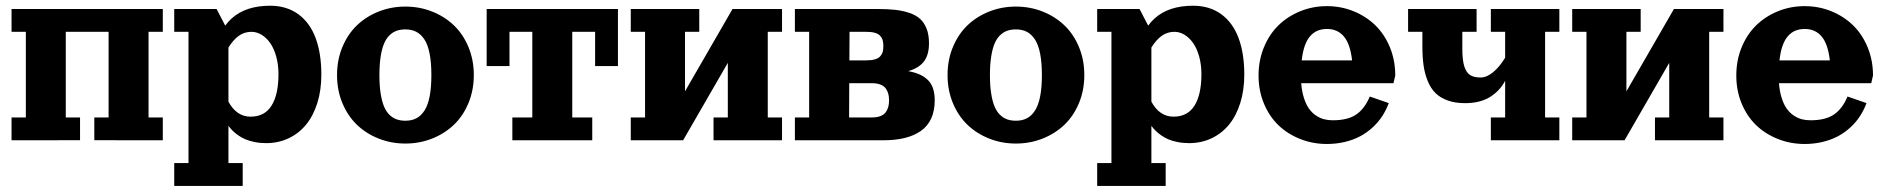

<svg xmlns="http://www.w3.org/2000/svg" viewBox="-20 -480 6454 657"><path d="M302.7 -0.2V-78.1H351.6V-371.1H205.1V-78.1H253.9V-0.2L19.5 0V-78.1H68.4V-371.1H19.5V-449.2H537.1V-371.1H488.3V-78.1H537.1V0Z M904.1 -460.4Q961.2 -460.4 1001 -431.2Q1040.8 -401.9 1060.2 -349.4Q1079.6 -296.9 1079.6 -224.4Q1079.6 -171.4 1065.8 -127.4Q1052 -83.5 1027.2 -53.3Q1002.4 -23.2 967.4 -6.7Q932.4 9.8 890.6 9.8Q869.6 9.8 851.1 6Q832.5 2.2 819.5 -3.4Q806.4 -9 794.7 -17.3Q783 -25.6 775.8 -33Q768.6 -40.3 761.7 -49.3V78.1H810.5V156.2H576.2V78.1H625V-371.1H576.2V-449.2H721.2L750.7 -392.3Q760.3 -405.8 772.5 -416.7Q820.8 -460.4 904.1 -460.4ZM761.7 -132.1Q789.6 -80.8 837.4 -80.8Q885.7 -80.8 909.3 -118.7Q932.9 -156.5 932.9 -226.1Q932.9 -258.8 925.2 -286.5Q917.5 -314.2 904.7 -332.5Q891.8 -350.8 875.2 -361Q858.6 -371.1 840.6 -371.1Q816.2 -371.1 797.2 -357.5Q778.3 -344 761.7 -317.4Z M1276.2 -440.7Q1319.1 -457.5 1367.2 -457.5Q1415.3 -457.5 1458.1 -440.7Q1501 -423.8 1532.7 -393.7Q1564.5 -363.5 1582.9 -319.3Q1601.3 -275.1 1601.3 -223.1Q1601.3 -171.1 1582.9 -127Q1564.5 -82.8 1532.7 -52.6Q1501 -22.5 1458.1 -5.6Q1415.3 11.2 1367.2 11.2Q1319.1 11.2 1276.2 -5.6Q1233.4 -22.5 1201.8 -52.6Q1170.2 -82.8 1151.7 -127Q1133.3 -171.1 1133.3 -223.1Q1133.3 -275.1 1151.7 -319.3Q1170.2 -363.5 1201.8 -393.7Q1233.4 -423.8 1276.2 -440.7ZM1367.2 -379.4Q1350.1 -379.4 1336.7 -374.5Q1323.2 -369.6 1312 -358.4Q1300.8 -347.2 1293.6 -329.3Q1286.4 -311.5 1282.3 -284.9Q1278.3 -258.3 1278.3 -223.1Q1278.3 -188 1282.3 -161.4Q1286.4 -134.8 1293.6 -116.9Q1300.8 -99.1 1312 -87.9Q1323.2 -76.7 1336.7 -71.8Q1350.1 -66.9 1367.2 -66.9Q1388.7 -66.9 1404.5 -75.1Q1420.4 -83.3 1432.3 -101.3Q1444.1 -119.4 1450.1 -149.9Q1456.1 -180.4 1456.1 -223.1Q1456.1 -265.9 1450.1 -296.4Q1444.1 -326.9 1432.3 -345Q1420.4 -363 1404.5 -371.2Q1388.7 -379.4 1367.2 -379.4Z M1645.3 -253.9V-449.2H2094.5V-253.9H2016.4V-371.1H1938.2V-78.1H2006.6V0H1733.2V-78.1H1801.5V-371.1H1723.4V-253.9Z M2421.6 0V-78.1H2470.5V-264.9L2317.6 0H2138.4V-78.1H2187.3V-371.1H2138.4V-449.2H2372.8V-371.1H2324V-167.5L2486.6 -449.2H2656V-371.1H2607.2V-78.1H2656V0Z M2944.1 -273.4Q2961.9 -273.4 2973.8 -276.9Q2985.6 -280.3 2991.8 -287.1Q2998 -293.9 3000.4 -302.1Q3002.7 -310.3 3002.7 -322.3Q3002.7 -334.2 3000.4 -342.4Q2998 -350.6 2991.8 -357.4Q2985.6 -364.3 2973.8 -367.7Q2961.9 -371.1 2944.1 -371.1H2887L2886.5 -273.4ZM3087.9 -236.6Q3110.6 -232.4 3127 -225.1Q3143.3 -217.8 3155.2 -206.1Q3167 -194.3 3172.7 -177.1Q3178.5 -159.9 3178.5 -136.7Q3178.5 -100.8 3166.3 -74.3Q3154.1 -47.9 3130.7 -31.7Q3107.4 -15.6 3075.6 -7.8Q3043.7 0 3002.7 0H2700V-78.1H2748.8V-371.1H2700V-449.2H2983.2Q3017.6 -449.2 3043 -446.4Q3068.4 -443.6 3091.2 -436Q3114 -428.5 3128.3 -415.5Q3142.6 -402.6 3150.8 -381.7Q3158.9 -360.8 3158.9 -332Q3158.9 -292 3141.4 -269.4Q3123.8 -246.8 3087.9 -236.6ZM2885.5 -78.1H2963.6Q2981.2 -78.1 2993.3 -83Q3005.4 -87.9 3011.4 -96.7Q3017.3 -105.5 3019.8 -115Q3022.2 -124.5 3022.2 -136.7Q3022.2 -148.9 3019.8 -158.4Q3017.3 -168 3011.4 -176.8Q3005.4 -185.5 2993.3 -190.4Q2981.2 -195.3 2963.6 -195.3H2886Z M3365.4 -440.7Q3408.2 -457.5 3456.3 -457.5Q3504.4 -457.5 3547.2 -440.7Q3590.1 -423.8 3621.8 -393.7Q3653.6 -363.5 3672 -319.3Q3690.4 -275.1 3690.4 -223.1Q3690.4 -171.1 3672 -127Q3653.6 -82.8 3621.8 -52.6Q3590.1 -22.5 3547.2 -5.6Q3504.4 11.2 3456.3 11.2Q3408.2 11.2 3365.4 -5.6Q3322.5 -22.5 3290.9 -52.6Q3259.3 -82.8 3240.8 -127Q3222.4 -171.1 3222.4 -223.1Q3222.4 -275.1 3240.8 -319.3Q3259.3 -363.5 3290.9 -393.7Q3322.5 -423.8 3365.4 -440.7ZM3456.3 -379.4Q3439.2 -379.4 3425.8 -374.5Q3412.4 -369.6 3401.1 -358.4Q3389.9 -347.2 3382.7 -329.3Q3375.5 -311.5 3371.5 -284.9Q3367.4 -258.3 3367.4 -223.1Q3367.4 -188 3371.5 -161.4Q3375.5 -134.8 3382.7 -116.9Q3389.9 -99.1 3401.1 -87.9Q3412.4 -76.7 3425.8 -71.8Q3439.2 -66.9 3456.3 -66.9Q3477.8 -66.9 3493.7 -75.1Q3509.5 -83.3 3521.4 -101.3Q3533.2 -119.4 3539.2 -149.9Q3545.2 -180.4 3545.2 -223.1Q3545.2 -265.9 3539.2 -296.4Q3533.2 -326.9 3521.4 -345Q3509.5 -363 3493.7 -371.2Q3477.8 -379.4 3456.3 -379.4Z M4062.3 -460.4Q4119.4 -460.4 4159.2 -431.2Q4199 -401.9 4218.4 -349.4Q4237.8 -296.9 4237.8 -224.4Q4237.8 -171.4 4224 -127.4Q4210.2 -83.5 4185.4 -53.3Q4160.6 -23.2 4125.6 -6.7Q4090.6 9.8 4048.8 9.8Q4027.8 9.8 4009.3 6Q3990.7 2.2 3977.7 -3.4Q3964.6 -9 3952.9 -17.3Q3941.2 -25.6 3934 -33Q3926.8 -40.3 3919.9 -49.3V78.1H3968.8V156.2H3734.4V78.1H3783.2V-371.1H3734.4V-449.2H3879.4L3908.9 -392.3Q3918.5 -405.8 3930.7 -416.7Q3979 -460.4 4062.3 -460.4ZM3919.9 -132.1Q3947.8 -80.8 3995.6 -80.8Q4043.9 -80.8 4067.5 -118.7Q4091.1 -156.5 4091.1 -226.1Q4091.1 -258.8 4083.4 -286.5Q4075.7 -314.2 4062.9 -332.5Q4050 -350.8 4033.4 -361Q4016.8 -371.1 3998.8 -371.1Q3974.4 -371.1 3955.4 -357.5Q3936.5 -344 3919.9 -317.4Z M4520.5 12.7Q4472.4 12.7 4429.6 -4.2Q4386.7 -21 4355.1 -51.1Q4323.5 -81.3 4305.1 -125.5Q4286.6 -169.7 4286.6 -221.7Q4286.6 -273.7 4305.1 -318.4Q4323.5 -363 4355.1 -393.7Q4386.7 -424.3 4429.6 -441.7Q4472.4 -459 4520.5 -459Q4568.6 -459 4611.5 -441.7Q4654.3 -424.3 4685.9 -393.7Q4717.5 -363 4736 -318.4Q4754.4 -273.7 4754.4 -221.7L4748.3 -195.3H4432.6Q4434.8 -167 4441.9 -144.8Q4449 -122.6 4459.1 -108.4Q4469.2 -94.2 4482.7 -85.1Q4496.1 -75.9 4510.3 -72.1Q4524.4 -68.4 4540.5 -68.4Q4592 -68.4 4621 -88.3Q4649.9 -108.2 4667.2 -149.7L4732.2 -127.2Q4723.4 -103.5 4709.8 -82.6Q4696.3 -61.8 4677.2 -44.2Q4658.2 -26.6 4634.9 -14Q4611.6 -1.5 4582.3 5.6Q4553 12.7 4520.5 12.7ZM4434.3 -273.4H4606.7Q4600.3 -329.6 4578.6 -355.2Q4556.9 -380.9 4521 -380.9Q4503.2 -380.9 4489 -375.1Q4474.9 -369.4 4463.6 -356.8Q4452.4 -344.2 4444.9 -323.4Q4437.5 -302.5 4434.3 -273.4Z M4993.7 -127Q4959.5 -127 4933.8 -136.2Q4908.2 -145.5 4891.8 -161.7Q4875.5 -178 4865.4 -203Q4855.2 -228 4851.2 -256.7Q4847.2 -285.4 4847.2 -322.3V-371.1H4798.3V-449.2H5032.7V-371.1H4983.9V-312.5Q4983.9 -273.9 4990.8 -252.4Q4997.8 -231 5010.9 -222.9Q5023.9 -214.8 5046.4 -214.8Q5067.1 -214.8 5089 -232.7Q5110.8 -250.5 5130.4 -282.5V-371.1H5081.5V-449.2H5315.9V-371.1H5267.1V-78.1H5315.9V0H5081.5V-78.1H5130.4V-203.4Q5121.6 -187 5109.6 -173.8Q5097.7 -160.6 5081.3 -149.8Q5064.9 -138.9 5042.6 -132.9Q5020.3 -127 4993.7 -127Z M5643.1 0V-78.1H5691.9V-264.9L5539.1 0H5359.9V-78.1H5408.7V-371.1H5359.9V-449.2H5594.2V-371.1H5545.4V-167.5L5708 -449.2H5877.4V-371.1H5828.6V-78.1H5877.4V0Z M6155.3 12.7Q6107.2 12.7 6064.3 -4.2Q6021.5 -21 5989.9 -51.1Q5958.3 -81.3 5939.8 -125.5Q5921.4 -169.7 5921.4 -221.7Q5921.4 -273.7 5939.8 -318.4Q5958.3 -363 5989.9 -393.7Q6021.5 -424.3 6064.3 -441.7Q6107.2 -459 6155.3 -459Q6203.4 -459 6246.2 -441.7Q6289.1 -424.3 6320.7 -393.7Q6352.3 -363 6370.7 -318.4Q6389.2 -273.7 6389.2 -221.7L6383.1 -195.3H6067.4Q6069.6 -167 6076.7 -144.8Q6083.7 -122.6 6093.9 -108.4Q6104 -94.2 6117.4 -85.1Q6130.9 -75.9 6145 -72.1Q6159.2 -68.4 6175.3 -68.4Q6226.8 -68.4 6255.7 -88.3Q6284.7 -108.2 6302 -149.7L6366.9 -127.2Q6358.2 -103.5 6344.6 -82.6Q6331.1 -61.8 6312 -44.2Q6293 -26.6 6269.7 -14Q6246.3 -1.5 6217 5.6Q6187.7 12.7 6155.3 12.7ZM6069.1 -273.4H6241.5Q6235.1 -329.6 6213.4 -355.2Q6191.7 -380.9 6155.8 -380.9Q6137.9 -380.9 6123.8 -375.1Q6109.6 -369.4 6098.4 -356.8Q6087.2 -344.2 6079.7 -323.4Q6072.3 -302.5 6069.1 -273.4Z"/></svg>

Font: Orelega One
Style: Regular
Weight: 400
Version: Version 1.1 ; ttfautohint (v1.8.3)